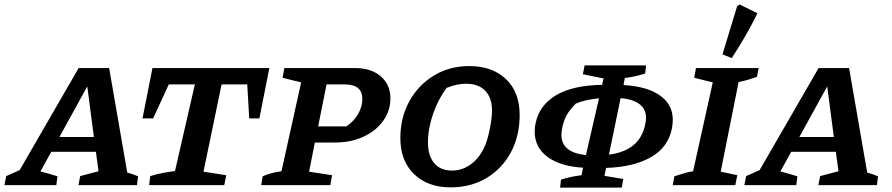

<svg xmlns="http://www.w3.org/2000/svg" viewBox="-69 -838 4036 869"><path d="M507 -57Q533 -50 556 -40L551 0H286L294 -41L377 -63L365 -151H163L114 -62Q134 -57 153 -51.5Q172 -46 191 -40L186 0H-49L-41 -41L20 -68L287 -530H425ZM200 -218H356L326 -447Z M1150 -530 1105 -302H1059L1050 -456H934L852 -61L955 -45L946 0H606L611 -41Q640 -50 666.5 -55Q693 -60 723 -64L813 -456H695L624 -302H576L621 -530Z M1113 0 1120 -40Q1135 -47 1155.5 -53Q1176 -59 1205 -63L1294 -465L1210 -486L1218 -530H1538Q1611 -530 1654.5 -492.5Q1698 -455 1698 -393Q1698 -336 1665 -290.5Q1632 -245 1575.5 -219Q1519 -193 1448 -193H1356L1330 -61L1434 -45L1426 0ZM1491 -456H1409L1371 -266H1499Q1534 -290 1552.5 -323Q1571 -356 1571 -390Q1571 -456 1491 -456Z M1971 10Q1867 10 1805 -50Q1743 -110 1743 -213Q1743 -306 1784 -380Q1825 -454 1895.5 -496.5Q1966 -539 2055 -539Q2159 -539 2221 -480Q2283 -421 2283 -318Q2283 -222 2243 -148Q2203 -74 2132.5 -32Q2062 10 1971 10ZM1976 -66Q2025 -66 2065 -96.5Q2105 -127 2128 -183Q2136 -203 2143 -232Q2150 -261 2154 -289.5Q2158 -318 2158 -336Q2158 -395 2127.5 -427Q2097 -459 2040 -459Q1998 -459 1952 -440Q1913 -387 1890.5 -321Q1868 -255 1868 -192Q1868 -133 1896.5 -99.5Q1925 -66 1976 -66Z M2466 11 2470 -25Q2514 -39 2563 -45L2570 -79Q2467 -85 2409 -128Q2351 -171 2351 -242Q2351 -251 2352 -261.5Q2353 -272 2355 -279Q2371 -361 2447 -406.5Q2523 -452 2656 -454L2663 -483L2569 -502L2577 -542H2855L2851 -505Q2828 -498 2806 -493Q2784 -488 2759 -485L2753 -453Q2860 -447 2918 -406Q2976 -365 2976 -296Q2976 -287 2975 -277Q2974 -267 2972 -256Q2955 -171 2877 -126.5Q2799 -82 2674 -78L2667 -42L2752 -28L2745 11ZM2855 -304Q2855 -383 2740 -394L2687 -138Q2827 -156 2851 -274Q2852 -279 2853.5 -287.5Q2855 -296 2855 -304ZM2472 -227Q2472 -148 2583 -136L2642 -393Q2578 -387 2537 -369Q2511 -343 2497 -319Q2483 -295 2476 -261Q2472 -242 2472 -227Z M2976 0 2983 -40Q3005 -47 3026 -53.5Q3047 -60 3068 -63L3157 -465L3073 -486L3081 -530H3365L3357 -490Q3334 -482 3315 -476.5Q3296 -471 3274 -467L3193 -61L3268 -45L3259 0ZM3243 -575 3201 -592 3267 -809 3278 -818 3359 -778Q3335 -728 3305.5 -677Q3276 -626 3243 -575Z M3856 -57Q3882 -50 3905 -40L3900 0H3635L3643 -41L3726 -63L3714 -151H3512L3463 -62Q3483 -57 3502 -51.5Q3521 -46 3540 -40L3535 0H3300L3308 -41L3369 -68L3636 -530H3774ZM3549 -218H3705L3675 -447Z"/></svg>

Font: Piazzolla SC SemiBold
Style: Italic
Weight: 600
Italic angle: -11.3°
Designer: Juan Pablo del Peral
Foundry: Huerta Tipografica
Version: Version 1.330